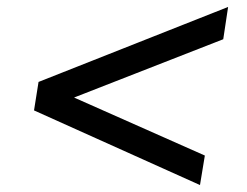

<svg xmlns="http://www.w3.org/2000/svg" viewBox="-20 -562 711 553"><path d="M556 -29 78 -244 91 -326 637 -542 623 -449 188 -279 189 -283 570 -114Z"/></svg>

Font: Nunito Sans 7pt SemiExpanded SemiBold
Style: Italic
Weight: 600
Width: 6
Italic angle: -9°
Designer: Vernon Adams
Foundry: Vernon Adams
Version: Version 3.101;gftools[0.9.27]